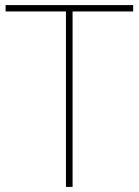

<svg xmlns="http://www.w3.org/2000/svg" viewBox="-20 -734 545 754"><path d="M265 0V-689H503V-714H2V-689H239V0Z"/></svg>

Font: Noto Sans Ethiopic Thin
Style: Regular
Weight: 100
Designer: Monotype Design Team
Foundry: Monotype Imaging Inc.
Version: Version 2.102